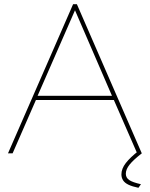

<svg xmlns="http://www.w3.org/2000/svg" viewBox="-20 -730 714 914"><path d="M328 -710H346L655 0H633L522 -254H151L40 0H18ZM513 -274 337 -681 159 -274ZM558 100Q558 73 579 46Q600 19 640 -12H645L655 0Q615 31 597 53.5Q579 76 579 97Q579 116 595 127Q611 138 651 147L639 164Q610 158 592 149.5Q574 141 566 128.5Q558 116 558 100Z"/></svg>

Font: Raleway Thin Thin
Style: Regular
Weight: 250
Version: Version 4.026